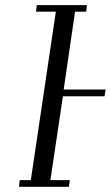

<svg xmlns="http://www.w3.org/2000/svg" viewBox="-20 -722 428 742"><path d="M53.2 0 56.2 -25.9H99.1L195.8 -676.8H119.1L122.1 -702.1H315.9L313 -676.8H270L226.1 -376H388.2L383.8 -350.1H223.1L174.8 -25.9H250L246.1 0Z"/></svg>

Font: Dehuti
Style: Italic
Weight: 400
Version: Version 1.2